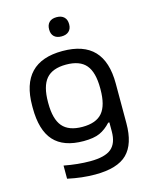

<svg xmlns="http://www.w3.org/2000/svg" viewBox="-132 -784 843 1074"><g transform="rotate(-15 289.5 -247.0)"><path d="M42 -255.9Q42 -508.8 284.2 -508.8Q406.2 -508.8 466.1 -445.8Q525.9 -382.8 525.9 -255.9V-25.9Q525.9 94.2 469.5 150.1Q413.1 206.1 284.2 206.1Q208 206.1 125 188V111.8Q205.6 127 275.9 127Q361.8 127 398.4 96.2Q435.1 65.4 435.1 -2.9V-55.2H428.2Q398.4 -22.5 363.8 -6.8Q329.1 8.8 270 8.8Q153.8 8.8 97.9 -53.2Q42 -115.2 42 -244.1ZM132.8 -247.1Q132.8 -154.8 168.9 -112.3Q205.1 -69.8 284.2 -69.8Q363.8 -69.8 399.4 -112.1Q435.1 -154.3 435.1 -247.1V-252.9Q435.1 -345.7 399.4 -387.9Q363.8 -430.2 284.2 -430.2Q205.1 -430.2 168.9 -387.7Q132.8 -345.2 132.8 -252.9ZM244.1 -643.1V-645Q244.1 -670.9 258.8 -685.5Q273.4 -700.2 301.8 -700.2Q329.6 -700.2 344.7 -685.5Q359.9 -670.9 359.9 -645V-643.1Q359.9 -617.7 344.5 -603.3Q329.1 -588.9 301.8 -588.9Q273.9 -588.9 259 -603.3Q244.1 -617.7 244.1 -643.1Z"/></g></svg>

Font: LT Wave Text
Style: Regular
Weight: 400
Designer: Daniel Lyons
Version: Version 2.5 (Glyphs App)